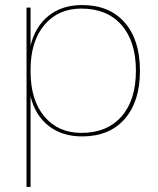

<svg xmlns="http://www.w3.org/2000/svg" viewBox="-20 -530 625 760"><path d="M534 -250Q534 -128 473.5 -59Q413 10 305 10Q227 10 173.5 -31Q120 -72 101 -148V210H85V-500H101V-350Q120 -426 173 -468Q226 -510 305 -510Q413 -510 473.5 -441Q534 -372 534 -250ZM518 -250Q518 -366 461 -431Q404 -496 302 -496Q210 -496 155.5 -431Q101 -366 101 -254V-247Q101 -134 155.5 -69Q210 -4 302 -4Q404 -4 461 -69Q518 -134 518 -250Z"/></svg>

Font: Work Sans Hairline
Style: Regular
Weight: 400
Designer: Wei Huang
Foundry: Wei Huang
Version: Version 1.032